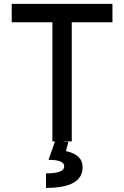

<svg xmlns="http://www.w3.org/2000/svg" viewBox="-20 -713 626 968"><path d="M244.1 0V-693.4H341.8V0ZM39.1 -600.6V-693.4H546.9V-600.6ZM211.9 234.4V161.1Q258.3 161.1 281 152.3Q303.7 143.6 303.7 126Q303.7 108.9 284.2 100.8Q264.6 92.8 224.6 92.8L258.3 -2.9L324.7 2.4L312.5 48.8Q354.5 57.6 375.5 77.9Q396.5 98.1 396.5 130.4Q396.5 182.1 350.6 208.3Q304.7 234.4 211.9 234.4Z"/></svg>

Font: Cascadia Code PL
Style: Regular
Weight: 400
Monospace: yes
Designer: Aaron Bell
Foundry: Saja Typeworks
Version: Version 2102.003